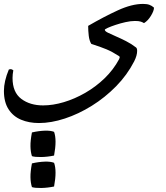

<svg xmlns="http://www.w3.org/2000/svg" viewBox="-60 -300 846 980"><path d="M675 -182Q669 -186 659 -189.5Q649 -193 629 -193Q607 -193 580.5 -187Q554 -181 530 -173Q506 -165 490.5 -158Q475 -151 475 -148Q475 -141 491 -133Q507 -125 531.5 -114.5Q556 -104 583.5 -90Q611 -76 634 -58Q640 -54 640 -40Q640 -17 625 13Q589 83 532.5 140.5Q476 198 408.5 240Q341 282 271 305Q201 328 139 328Q88 328 47.5 311Q7 294 -16.5 257.5Q-40 221 -40 164Q-40 115 -15 55Q-9 53 -5 53Q1 53 8 59Q6 69 5 79Q4 89 4 98Q4 171 48.5 204.5Q93 238 160 238Q210 238 265.5 221.5Q321 205 375 174Q429 143 474 99.5Q519 56 548 2Q550 -3 551 -7Q552 -11 547 -14Q513 -36 483 -48.5Q453 -61 406 -76Q396 -92 393 -117.5Q390 -143 390 -168Q471 -215 542 -247.5Q613 -280 670 -280Q690 -280 702.5 -275.5Q715 -271 726 -261Q726 -245 710.5 -219.5Q695 -194 675 -182ZM103 655Q96 633 95.5 604.5Q95 576 103 534Q138 526 168.5 525Q199 524 216 531Q231 572 216 652Q182 659 150 659.5Q118 660 103 655ZM103 497Q96 475 95.5 446.5Q95 418 103 376Q138 368 168.5 367Q199 366 216 373Q231 414 216 494Q182 501 150 501.5Q118 502 103 497Z"/></svg>

Font: Ruwudu
Style: Regular
Weight: 400
Designer: Becca Hirsbrunner Spalinger
Foundry: SIL International
Version: Version 3.000